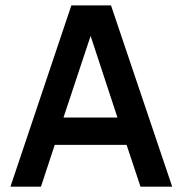

<svg xmlns="http://www.w3.org/2000/svg" viewBox="-20 -696 681 716"><path d="M19 0 246.1 -675.8H394L622.1 0H503.9L452.1 -155.8H184.1L132.8 0ZM216.8 -257.8H418L317.9 -562Z"/></svg>

Font: Clear Sans Medium
Style: Regular
Weight: 500
Foundry: Intel Corporation
Version: Version 1.00